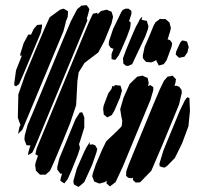

<svg xmlns="http://www.w3.org/2000/svg" viewBox="-20 -728 793 754"><path d="M311 -618 172 -283 117 -150 110 -135 106 -128 99 -124 90 -119 91 -128 97 -150 100 -157H92L84 -158L81 -166L76 -179L77 -195L88 -236L115 -300L225 -566L258 -644L283 -692L294 -701L300 -706L312 -707L320 -708L327 -699L331 -692L329 -684L323 -661L321 -658L323 -647L320 -640ZM229 -605 99 -293 68 -219 51 -202 52 -207 56 -228 61 -239 60 -238 57 -246 50 -266 52 -357 78 -432 120 -533 153 -611 175 -660 216 -690 229 -694 237 -690 247 -684V-678L246 -662L238 -642V-639ZM479 -585 458 -536 446 -510 433 -493 425 -494 418 -496V-501V-516L426 -537H423L414 -541L407 -552L408 -566L424 -614L457 -682L462 -689L473 -694H485L496 -685V-673L487 -645L493 -640V-634L491 -618ZM418 -636 390 -567 366 -522 312 -481 289 -444 284 -410 279 -315 256 -246 226 -172 194 -96 181 -67 176 -57 159 -42H145H137L129 -50L121 -58L120 -66L118 -80L120 -90L129 -116L127 -118L119 -122L120 -127L124 -145L167 -249L289 -544L328 -638L340 -664L345 -674L358 -677L363 -678L362 -671L377 -685L391 -688L399 -690L408 -686L418 -682L421 -673L424 -662ZM551 -586 499 -476 483 -469 474 -470 464 -479V-485L463 -499L475 -532L497 -585L514 -624L521 -636L525 -644L530 -654L539 -663L537 -654L536 -648L537 -650L551 -647L557 -646L558 -641L563 -625L561 -614ZM634 -491 623 -476 609 -472 603 -471 601 -476 594 -489 595 -493 594 -492 582 -486 574 -483 563 -484 554 -485 546 -493 541 -500V-511L548 -544L568 -590L583 -627L591 -641L602 -649L608 -654L616 -653H630L636 -648L646 -639L647 -634L651 -618L649 -608L638 -572L640 -573L648 -570L656 -559L654 -545ZM73 -559 91 -592H102L112 -614L126 -630L137 -631L145 -632V-623L140 -599L73 -439L55 -398L43 -389L36 -393V-401L43 -452L66 -510L59 -509L60 -517ZM683 -501 670 -514 672 -526 688 -561 695 -569 703 -568 714 -565 716 -560 721 -543 719 -535 716 -522 709 -512 704 -505ZM683 -317 617 -157 574 -57 530 -12 513 -11 502 -21V-27L503 -30L495 -28L483 -30L475 -38L476 -56L485 -81L505 -130L582 -317L608 -378L624 -411L638 -427L650 -429L658 -431L665 -423L671 -417L669 -403L665 -391H675L684 -387L693 -375L694 -364ZM571 -336 462 -73 434 -13 412 4 406 -1 398 -8 399 -19 392 -13 381 -10 370 -7 358 -12 350 -15 346 -26 342 -36 345 -49 357 -84 381 -140 397 -173 434 -208 453 -227 458 -233 459 -241 460 -254 457 -268 452 -299 465 -344 489 -398 519 -427 530 -429 540 -431 550 -426 560 -422 564 -401 561 -390 570 -394 582 -386V-374ZM429 -293 419 -276 409 -271 401 -267 395 -272 387 -279V-285L385 -300L387 -313L405 -361L418 -379L421 -390L426 -391L421 -382L424 -387L433 -394L447 -392H453L455 -386L459 -372L457 -365L451 -344ZM726 -293 720 -232 695 -165 667 -108 638 -78 627 -70 619 -71 607 -75 606 -85 622 -138 686 -293 706 -334 715 -346 724 -343V-338ZM286 -121 261 -59 246 -25 233 -8 224 -13 217 -18 218 -26 224 -47 218 -45 211 -54 205 -62V-73L213 -106L276 -259L293 -286L303 -287L311 -267V-227L293 -169L290 -162L292 -157L294 -146ZM342 -81 311 -13 295 1 288 6 277 0 270 -4 268 -17 282 -67 312 -135 315 -140 318 -147 333 -171 332 -163V-160L345 -161L354 -157L362 -143L359 -130Z"/></svg>

Font: Rubik Marker Hatch
Style: Regular
Weight: 400
Designer: Hubert and Fischer, NaN
Foundry: Hubert & Fischer, NaN
Version: Version 2.200